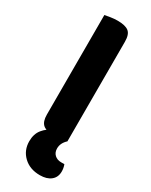

<svg xmlns="http://www.w3.org/2000/svg" viewBox="-212 -662 718 910"><g transform="rotate(30 146.5 -206.5)"><path d="M136 -16.8 220 -1.3Q194.2 22.2 194.2 51.8Q194.2 74 208.2 86.8Q222.1 99.6 243.3 99.6H261.6Q268.3 117.4 268.3 136Q268.3 167.6 246.4 185.3Q224.5 203.1 186.7 203.1Q131.4 203.1 97.2 170.4Q63 137.8 63 88.3Q63 48.3 83.8 22.7Q104.6 -2.9 136 -16.8ZM72.2 -419.1H220V-1.3Q210.7 1.4 191.5 4.3Q172.3 7.1 151.8 7.1Q108.4 7.1 90.3 -8.6Q72.2 -24.4 72.2 -62.5ZM220 -235.6H72.2V-607.4Q82.2 -609.4 101.9 -612.6Q121.7 -615.8 140.8 -615.8Q182.7 -615.8 201.3 -601.3Q220 -586.8 220 -546.2Z"/></g></svg>

Font: Baloo Bhaina 2
Style: Regular
Weight: 400
Designer: Yesha Goshar, Manish Minz, Shuchita Grover and Ek Type
Foundry: Ek Type
Version: Version 1.700